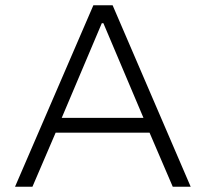

<svg xmlns="http://www.w3.org/2000/svg" viewBox="-20 -708 780 728"><path d="M37 0 334 -688H407L703 0H635L547 -205H191L103 0ZM214 -261H524L372 -620H366Z"/></svg>

Font: Saira SemiExpanded Light
Style: Regular
Weight: 300
Width: 6
Designer: Hector Gatti with collaboration of the Omnibus-Type team
Foundry: Omnibus-Type
Version: Version 1.101